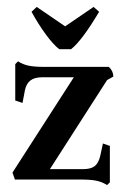

<svg xmlns="http://www.w3.org/2000/svg" viewBox="-20 -518 362 554"><path d="M220 -30Q242 -30 253 -38.5Q264 -47 269 -67L277 -104L297 -97V8L289 16Q275 7 258.5 3.5Q242 0 212 0H23L16 -20L193 -295H101Q80 -295 68 -286Q56 -277 52 -258L45 -221L24 -228V-333L32 -341Q46 -332 62.5 -328.5Q79 -325 110 -325H294Q307 -313 307 -297L289 -287L124 -30ZM266 -484Q216 -400 185 -376H151Q134 -389 112 -419Q90 -449 71 -484L86 -498L168 -442L250 -498Z"/></svg>

Font: Katibeh
Style: Regular
Weight: 400
Designer: Arabic design by Kourosh Beigpour, Latin design by Eduardo Tunni, engineering by Lasse Fister
Version: Version 1.000